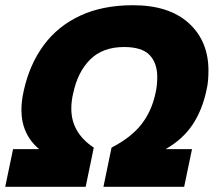

<svg xmlns="http://www.w3.org/2000/svg" viewBox="-45 -715 818 735"><path d="M-25 0 5 -144H105Q37 -201 37 -295Q37 -329 46 -368Q68 -468 122 -541.5Q176 -615 262 -655Q348 -695 464 -695Q602 -695 677.5 -626.5Q753 -558 753 -445Q753 -427 751.5 -407.5Q750 -388 745 -368Q729 -293 692 -237.5Q655 -182 589 -144H690L660 0H351L382 -150Q456 -188 495.5 -238Q535 -288 550 -357Q554 -374 555.5 -390Q557 -406 557 -420Q557 -474 527.5 -504.5Q498 -535 430 -535Q348 -535 300 -487Q252 -439 235 -357Q228 -328 228 -299Q228 -207 314 -150L283 0Z"/></svg>

Font: Kanit
Style: Bold Italic
Weight: 700
Italic angle: -12°
Designer: Katatrad Team
Foundry: CadsonDemak
Version: Version 2.000; ttfautohint (v1.8.3)